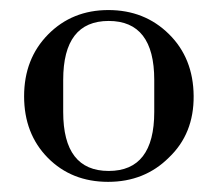

<svg xmlns="http://www.w3.org/2000/svg" viewBox="-20 -656 435 384"><path d="M197.4 -314.1Q288.5 -314.1 288.5 -432.1V-496.2Q288.5 -614.1 197.4 -614.1Q106.4 -614.1 106.4 -496.2V-432.1Q106.4 -314.1 197.4 -314.1ZM317.9 -341Q269.2 -292.3 196.2 -292.3Q123.1 -292.3 75.6 -340.4Q28.2 -388.5 28.2 -463.5Q28.2 -538.5 76.3 -587.2Q124.4 -635.9 196.8 -635.9Q269.2 -635.9 317.9 -587.8Q366.7 -539.7 367.3 -464.1Q367.9 -388.5 317.9 -341Z"/></svg>

Font: Suranna
Style: Regular
Weight: 400
Version: Version 1.0.5; ttfautohint (v1.2.42-39fb)